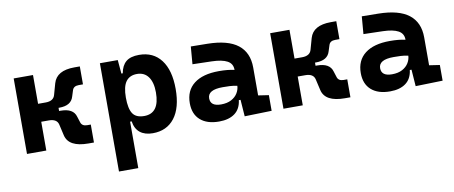

<svg xmlns="http://www.w3.org/2000/svg" viewBox="-66 -799 3062 1296"><g transform="rotate(-10 1465.0 -151.0)"><path d="M68.8 0V-517.6H201.2V-320.3H253.4Q307.1 -320.3 317.9 -360.4L339.4 -437Q363.3 -520 484.9 -520H522.5V-397H493.2Q458.5 -397 449.7 -370.6L436.5 -329.1Q419.9 -269.5 337.9 -269.5H332.5V-248H342.8Q429.7 -248 446.3 -188.5L459.5 -147Q468.3 -120.6 502.9 -120.6H527.3V2.4H489.7Q355 2.4 335.4 -80.6L317.9 -157.2Q308.6 -197.3 253.4 -197.3H201.2V0Z M659.7 224.6V-517.6H782.2L790.5 -423.8H799.8Q809.1 -476.1 839.6 -501.7Q870.1 -527.3 929.2 -527.3Q1026.4 -527.3 1079.8 -457Q1133.3 -386.7 1133.3 -258.3Q1133.3 -128.9 1079.8 -59.6Q1026.4 9.8 930.2 9.8Q876 9.8 843.3 -16.1Q810.5 -42 802.7 -93.8H792V224.6ZM792 -258.3Q792 -183.1 814.5 -148.9Q836.9 -114.7 893.1 -114.7Q998 -114.7 998 -258.3Q998 -327.1 970.7 -365Q943.4 -402.8 893.1 -402.8Q842.8 -402.8 817.4 -368.2Q792 -333.5 792 -258.3Z M1560.1 4.9 1551.8 -109.4H1540Q1532.7 -49.8 1492.4 -20Q1452.1 9.8 1384.8 9.8Q1302.2 9.8 1256.3 -30.8Q1210.4 -71.3 1210.4 -146Q1210.4 -232.9 1270.5 -279.3Q1330.6 -325.7 1440.9 -325.7Q1473.1 -325.7 1498.3 -323.2Q1523.4 -320.8 1546.9 -315.4V-316.9Q1546.9 -358.4 1511.5 -377.7Q1476.1 -397 1406.2 -398.9L1273.9 -402.3L1283.7 -522.5L1396.5 -521Q1537.1 -519 1605.5 -465.6Q1673.8 -412.1 1673.8 -309.6V-118.2L1745.6 -107.4V0ZM1546.9 -206.5Q1518.6 -212.4 1495.6 -213.4Q1472.7 -214.4 1447.3 -214.4Q1344.7 -214.4 1344.7 -155.8Q1344.7 -101.6 1417.5 -101.6Q1459.5 -101.6 1488 -116.9Q1516.6 -132.3 1531.2 -156.5Q1545.9 -180.7 1546.9 -206.5Z M1826.7 0V-517.6H1959V-320.3H2011.2Q2064.9 -320.3 2075.7 -360.4L2097.2 -437Q2121.1 -520 2242.7 -520H2280.3V-397H2251Q2216.3 -397 2207.5 -370.6L2194.3 -329.1Q2177.7 -269.5 2095.7 -269.5H2090.3V-248H2100.6Q2187.5 -248 2204.1 -188.5L2217.3 -147Q2226.1 -120.6 2260.7 -120.6H2285.2V2.4H2247.6Q2112.8 2.4 2093.3 -80.6L2075.7 -157.2Q2066.4 -197.3 2011.2 -197.3H1959V0Z M2731.9 4.9 2723.6 -109.4H2711.9Q2704.6 -49.8 2664.3 -20Q2624 9.8 2556.6 9.8Q2474.1 9.8 2428.2 -30.8Q2382.3 -71.3 2382.3 -146Q2382.3 -232.9 2442.4 -279.3Q2502.4 -325.7 2612.8 -325.7Q2645 -325.7 2670.2 -323.2Q2695.3 -320.8 2718.8 -315.4V-316.9Q2718.8 -358.4 2683.3 -377.7Q2647.9 -397 2578.1 -398.9L2445.8 -402.3L2455.6 -522.5L2568.4 -521Q2709 -519 2777.3 -465.6Q2845.7 -412.1 2845.7 -309.6V-118.2L2917.5 -107.4V0ZM2718.8 -206.5Q2690.4 -212.4 2667.5 -213.4Q2644.5 -214.4 2619.1 -214.4Q2516.6 -214.4 2516.6 -155.8Q2516.6 -101.6 2589.4 -101.6Q2631.3 -101.6 2659.9 -116.9Q2688.5 -132.3 2703.1 -156.5Q2717.8 -180.7 2718.8 -206.5Z"/></g></svg>

Font: CaskaydiaMono NF
Style: Bold
Weight: 700
Designer: Aaron Bell
Foundry: Saja Typeworks
Version: Version 2111.001; ttfautohint (v1.8.4);Nerd Fonts 3.1.1